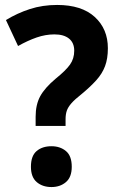

<svg xmlns="http://www.w3.org/2000/svg" viewBox="-20 -744 477 776"><path d="M124 -272Q124 -321 142.5 -355Q161 -389 205 -426Q246 -459 263 -483Q280 -507 280 -539Q280 -571 259 -588Q238 -605 200 -605Q164 -605 128 -592.5Q92 -580 53 -558L4 -663Q50 -691 101 -707.5Q152 -724 211 -724Q310 -724 363 -675.5Q416 -627 416 -549Q416 -507 404.5 -476.5Q393 -446 369 -419.5Q345 -393 310 -364Q282 -342 268.5 -326.5Q255 -311 250 -296.5Q245 -282 245 -262V-235H124ZM105 -70Q105 -114 128 -133.5Q151 -153 188 -153Q223 -153 246.5 -133.5Q270 -114 270 -70Q270 -28 246.5 -8Q223 12 188 12Q152 12 128.5 -8Q105 -28 105 -70Z"/></svg>

Font: Noto Sans Armenian SemiCondensed
Style: Bold
Weight: 700
Width: 4
Designer: Monotype Design Team
Foundry: Monotype Imaging Inc.
Version: Version 2.008; ttfautohint (v1.8.4.7-5d5b)